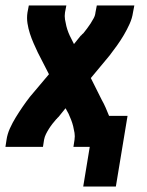

<svg xmlns="http://www.w3.org/2000/svg" viewBox="-20 -540 540 706"><path d="M406 146H286L310 0H250L254 -26Q256 -39 254 -51.5Q252 -64 249 -76Q246 -88 241.5 -99.5Q237 -111 232 -122L221 -142L196 -111Q195 -110 194 -109Q193 -108 192 -107Q191 -106 190 -105Q189 -104 189 -103H188Q180 -94 173 -85Q166 -76 160 -66.5Q154 -57 149 -47Q144 -37 142 -26L138 0H0L4 -26Q7 -47 16.5 -68Q26 -89 38 -108.5Q50 -128 63 -147Q76 -166 90 -184L160 -267L119 -347Q111 -364 103.5 -381Q96 -398 90 -416.5Q84 -435 81 -454.5Q78 -474 81 -494L86 -520H224L219 -494Q217 -481 219 -468.5Q221 -456 224 -444Q227 -432 231.5 -420.5Q236 -409 242 -398L252 -378L277 -409Q279 -410 280 -411Q281 -412 281 -413Q282 -414 283.5 -415Q285 -416 285 -417H286Q293 -426 300 -435Q307 -444 313 -453.5Q319 -463 324.5 -473Q330 -483 331 -494L336 -520H474L469 -494Q466 -473 456.5 -452Q447 -431 435.5 -411.5Q424 -392 410.5 -373Q397 -354 383 -336L314 -253L354 -173Q362 -159 368.5 -144Q375 -129 381 -114H449Z"/></svg>

Font: Iosevka Term Curly Hv Obl
Style: Regular
Weight: 900
Italic angle: -9°
Designer: Belleve Invis
Foundry: Belleve Invis
Version: Version 32.3.0